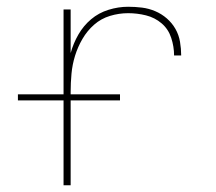

<svg xmlns="http://www.w3.org/2000/svg" viewBox="-20 -548 640 568"><path d="M168 0V-520H189V-391Q197 -420 212 -446Q227 -472 249.5 -491Q272 -510 301 -519Q330 -528 359 -528Q380 -528 400 -525.5Q420 -523 439 -515Q458 -507 473.5 -493.5Q489 -480 499 -462.5Q509 -445 512.5 -424.5Q516 -404 516 -384H495Q495 -410 486.5 -436Q478 -462 458 -479Q438 -496 412 -502.5Q386 -509 359 -509Q332 -509 305.5 -501Q279 -493 258.5 -475Q238 -457 224 -433Q210 -409 202 -383Q194 -357 191.5 -330Q189 -303 189 -276V0ZM33 -251V-269H335V-251Z"/></svg>

Font: Iosevka SS04 Thin Extended
Style: Regular
Weight: 100
Width: 7
Monospace: yes
Designer: Belleve Invis
Foundry: Belleve Invis
Version: Version 19.0.0; ttfautohint (v1.8.4)